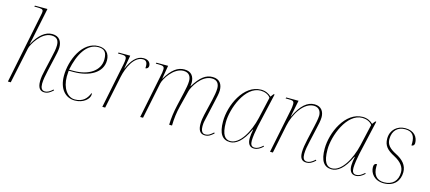

<svg xmlns="http://www.w3.org/2000/svg" viewBox="-57 -1284 4072 1817"><g transform="rotate(15 1979.5 -375.0)"><path d="M407 10C442 10 465 -7 493 -32L486 -39C460 -14 435 0 412 0C379 0 367 -24 367 -65C367 -100 376 -146 388 -200L418 -332C425 -364 436 -407 436 -438C436 -495 410 -543 339 -543C273 -543 213 -496 158 -396H156C165 -430 175 -477 181 -509L233 -760H110L107 -750H129C180 -750 194 -745 194 -724C194 -716 193 -706 190 -694L49 0H77L151 -351C159 -391 237 -528 335 -528C392 -528 409 -496 409 -450C409 -416 400 -374 390 -332L360 -200C349 -155 342 -114 342 -83C342 -20 364 10 407 10Z M706 10C791 10 847 -43 847 -87C847 -93 845 -98 842 -100C822 -46 784 0 704 0C632 0 575 -75 575 -191C575 -208 577 -241 578 -248H627C780 -248 903 -315 903 -435C903 -505 862 -546 792 -546C633 -546 547 -343 547 -191C547 -60 615 10 706 10ZM625 -258H579C611 -416 680 -536 793 -536C851 -536 877 -509 877 -438C877 -328 771 -258 625 -258Z M1064 -442 974 0H1002L1068 -318C1088 -414 1144 -534 1229 -534C1256 -534 1274 -521 1274 -476C1274 -470 1274 -464 1273 -458C1289 -458 1303 -470 1303 -488C1303 -514 1287 -546 1233 -546C1165 -546 1117 -486 1083 -405H1081L1104 -536H989L987 -526H1008C1054 -526 1070 -522 1070 -491C1070 -479 1068 -463 1064 -442Z M1980 10C2017 10 2038 -7 2066 -32L2060 -40C2031 -15 2015 0 1980 0C1945 0 1937 -37 1937 -70C1937 -91 1940 -111 1942 -118L1990 -332C1997 -364 2008 -407 2008 -438C2008 -495 1982 -543 1911 -543C1845 -543 1793 -506 1731 -405H1729C1731 -417 1732 -428 1732 -438C1732 -495 1706 -543 1635 -543C1569 -543 1513 -505 1455 -405H1453L1475 -536H1360L1357 -526H1379C1428 -526 1441 -521 1441 -492C1441 -484 1440 -473 1438 -459L1345 0H1373L1446 -355C1456 -404 1534 -528 1629 -528C1688 -528 1704 -487 1704 -449C1704 -416 1696 -376 1686 -332L1655 -197C1640 -131 1630 -66 1629 0H1657C1658 -66 1666 -131 1683 -197L1723 -355C1733 -395 1805 -528 1907 -528C1963 -528 1980 -491 1980 -450C1980 -415 1971 -373 1962 -332L1925 -176C1918 -147 1913 -114 1913 -84C1913 -33 1928 10 1980 10Z M2227 10C2281 10 2346 -32 2405 -161H2409C2403 -135 2398 -94 2398 -76C2397 -23 2418 10 2461 10C2495 10 2522 -7 2549 -32L2544 -40C2515 -15 2495 0 2463 0C2433 0 2423 -22 2423 -58C2423 -90 2434 -160 2443 -200L2519 -535H2509L2486 -505C2463 -529 2427 -546 2385 -546C2213 -546 2113 -319 2113 -163C2113 -45 2150 10 2227 10ZM2227 0C2177 0 2141 -36 2141 -162C2141 -295 2231 -536 2383 -536C2421 -536 2461 -521 2480 -492L2432 -281C2400 -142 2320 0 2227 0Z M2975 10C3004 10 3028 -1 3062 -32L3056 -40C3021 -8 2998 0 2979 0C2945 0 2935 -25 2935 -65C2935 -103 2944 -145 2953 -185L2986 -332C2993 -364 3004 -406 3004 -441C3004 -496 2976 -543 2909 -543C2840 -543 2778 -493 2722 -373H2720L2753 -536H2632L2629 -526H2651C2703 -526 2712 -521 2712 -490C2712 -472 2709 -453 2707 -442L2617 0H2645L2702 -278C2727 -399 2808 -528 2906 -528C2964 -528 2978 -482 2978 -451C2978 -418 2963 -356 2960 -342L2928 -200C2918 -155 2910 -111 2910 -74C2910 -15 2931 10 2975 10Z M3223 10C3277 10 3342 -32 3401 -161H3405C3399 -135 3394 -94 3394 -76C3393 -23 3414 10 3457 10C3491 10 3518 -7 3545 -32L3540 -40C3511 -15 3491 0 3459 0C3429 0 3419 -22 3419 -58C3419 -90 3430 -160 3439 -200L3515 -535H3505L3482 -505C3459 -529 3423 -546 3381 -546C3209 -546 3109 -319 3109 -163C3109 -45 3146 10 3223 10ZM3223 0C3173 0 3137 -36 3137 -162C3137 -295 3227 -536 3379 -536C3417 -536 3457 -521 3476 -492L3428 -281C3396 -142 3316 0 3223 0Z M3733 10C3836 10 3886 -58 3886 -139C3886 -207 3844 -253 3773 -289C3710 -321 3677 -354 3677 -408C3677 -496 3730 -537 3798 -537C3870 -537 3895 -497 3895 -428C3895 -421 3895 -412 3894 -404C3913 -404 3923 -417 3923 -434C3923 -492 3886 -547 3798 -547C3717 -547 3656 -492 3656 -408C3656 -339 3689 -303 3764 -264C3831 -229 3865 -185 3865 -133C3865 -50 3816 0 3732 0C3660 0 3625 -46 3625 -124C3625 -132 3625 -140 3626 -149C3606 -149 3595 -138 3595 -113C3595 -55 3638 10 3733 10Z"/></g></svg>

Font: Noto Serif Display Thin
Style: Italic
Weight: 100
Italic angle: -12°
Designer: Monotype Design Team
Foundry: Monotype Imaging Inc.
Version: Version 2.009